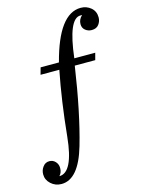

<svg xmlns="http://www.w3.org/2000/svg" viewBox="-249 -859 869 1177"><g transform="rotate(-15 186.0 -270.5)"><path d="M-8.3 235.8Q-47.4 235.8 -75.2 210.4Q-103 185.1 -103 149.9Q-103 124 -88.4 104Q-72.8 81.1 -45.9 81.1Q-23.4 81.1 -7.8 97.7Q7.8 114.3 7.8 138.7Q7.8 167.5 -9.8 186Q77.6 186 99.6 -35.4Q121.6 -256.8 158.7 -444.3H39.6L51.8 -488.3H168Q243.2 -777.3 382.8 -777.3Q419.9 -777.3 447.3 -754.2Q474.6 -731 474.6 -692.4Q474.6 -668 459.7 -647.9Q444.8 -627.9 414.6 -627.9Q391.1 -627.9 373.8 -642.1Q356.4 -656.2 356.4 -680.2Q356.4 -710.4 380.4 -732.4H369.1Q293.9 -732.4 265.6 -488.3H398.4L386.7 -444.3H256.8Q213.9 -156.7 157 39.6Q100.1 235.8 -8.3 235.8Z"/></g></svg>

Font: Munson
Style: Italic
Weight: 400
Italic angle: -12°
Designer: Paul James MIller
Foundry: High-Logic / Made with FontCreator
Version: Version 2.10;May 5, 2019;FontCreator 11.5.0.2430 64-bit